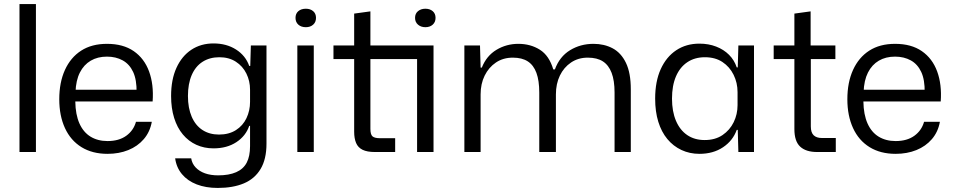

<svg xmlns="http://www.w3.org/2000/svg" viewBox="-20 -749 4694 946"><path d="M76 0V-729H157V0Z M510 9Q435 9 381.5 -24Q328 -57 300 -118Q272 -179 272 -260Q272 -343 300 -404.5Q328 -466 380 -499.5Q432 -533 507 -533Q587 -533 639 -497Q691 -461 714.5 -397Q738 -333 732 -249H351Q352 -184 371.5 -140.5Q391 -97 426.5 -75.5Q462 -54 510 -54Q566 -54 602 -80Q638 -106 650 -149H728Q719 -99 688.5 -63.5Q658 -28 612 -9.5Q566 9 510 9ZM352 -295 343 -307H662L653 -293Q654 -356 636 -394.5Q618 -433 584.5 -451.5Q551 -470 507 -470Q461 -470 427 -450Q393 -430 373.5 -391.5Q354 -353 352 -295Z M1053 177Q994 177 949 159.5Q904 142 876.5 109Q849 76 843 31H922Q926 57 944 76Q962 95 990 105Q1018 115 1055 115Q1108 115 1143.5 99.5Q1179 84 1195.5 52.5Q1212 21 1212 -29V-129H1208Q1191 -79 1144.5 -48.5Q1098 -18 1032 -18Q986 -18 947.5 -35.5Q909 -53 881 -86.5Q853 -120 838 -168Q823 -216 823 -276Q823 -357 849.5 -415Q876 -473 923 -504Q970 -535 1032 -535Q1096 -535 1143 -505Q1190 -475 1208 -424H1213L1216 -525H1293V-41Q1293 35 1264 83.5Q1235 132 1181.5 154.5Q1128 177 1053 177ZM1059 -86Q1108 -86 1142.5 -108Q1177 -130 1194.5 -167Q1212 -204 1212 -247V-307Q1212 -350 1194 -386.5Q1176 -423 1142 -445Q1108 -467 1061 -467Q1013 -467 978 -444.5Q943 -422 924.5 -379Q906 -336 906 -276Q906 -217 924.5 -174Q943 -131 977.5 -108.5Q1012 -86 1059 -86Z M1445 0V-525H1526V0ZM1487 -615Q1464 -615 1450 -627.5Q1436 -640 1436 -661Q1436 -682 1450 -694Q1464 -706 1487 -706Q1509 -706 1523 -694Q1537 -682 1537 -661Q1537 -640 1523 -627.5Q1509 -615 1487 -615Z M1827 0Q1789 0 1766.5 -11Q1744 -22 1734.5 -44.5Q1725 -67 1725 -100V-458H1623V-525H1725V-682L1805 -693V-525H2116V0H2035V-458H1805V-114Q1805 -86 1815.5 -77Q1826 -68 1853 -68H1927V0ZM2076 -615Q2054 -615 2039.5 -627.5Q2025 -640 2025 -661Q2025 -682 2039.5 -694Q2054 -706 2076 -706Q2098 -706 2112 -694Q2126 -682 2126 -661Q2126 -640 2112 -627.5Q2098 -615 2076 -615Z M2268 0V-525H2345L2348 -416H2354Q2377 -474 2426 -503.5Q2475 -533 2534 -533Q2594 -533 2640 -504Q2686 -475 2706 -407H2714Q2737 -470 2788.5 -501.5Q2840 -533 2904 -533Q2957 -533 2998.5 -511Q3040 -489 3064 -439.5Q3088 -390 3088 -309V0H3008V-293Q3008 -352 2993.5 -390Q2979 -428 2950.5 -446.5Q2922 -465 2876 -465Q2829 -465 2793.5 -441Q2758 -417 2738.5 -376.5Q2719 -336 2719 -284V0H2637V-293Q2637 -352 2623 -390Q2609 -428 2580.5 -446.5Q2552 -465 2507 -465Q2459 -465 2423.5 -441Q2388 -417 2368 -376.5Q2348 -336 2348 -284V0Z M3426 9Q3378 9 3337.5 -10Q3297 -29 3268 -64Q3239 -99 3223.5 -149Q3208 -199 3208 -263Q3208 -348 3235.5 -408.5Q3263 -469 3312 -501.5Q3361 -534 3426 -534Q3471 -534 3508.5 -519.5Q3546 -505 3572 -479Q3598 -453 3610 -417H3615L3618 -525H3695V0H3618L3615 -109H3610Q3591 -56 3542.5 -23.5Q3494 9 3426 9ZM3452 -59Q3504 -59 3540 -83.5Q3576 -108 3595 -147Q3614 -186 3614 -231V-295Q3614 -341 3594.5 -380.5Q3575 -420 3539.5 -443.5Q3504 -467 3453 -467Q3403 -467 3366.5 -442.5Q3330 -418 3310.5 -372.5Q3291 -327 3291 -263Q3291 -200 3310.5 -154Q3330 -108 3366 -83.5Q3402 -59 3452 -59Z M4006 0Q3951 0 3922.5 -26.5Q3894 -53 3894 -113V-458H3792V-525H3894V-682L3974 -693V-525H4096V-458H3975V-126Q3975 -96 3989 -82.5Q4003 -69 4030 -69H4098V0Z M4393 9Q4318 9 4264.5 -24Q4211 -57 4183 -118Q4155 -179 4155 -260Q4155 -343 4183 -404.5Q4211 -466 4263 -499.5Q4315 -533 4390 -533Q4470 -533 4522 -497Q4574 -461 4597.5 -397Q4621 -333 4615 -249H4234Q4235 -184 4254.5 -140.5Q4274 -97 4309.5 -75.5Q4345 -54 4393 -54Q4449 -54 4485 -80Q4521 -106 4533 -149H4611Q4602 -99 4571.5 -63.5Q4541 -28 4495 -9.5Q4449 9 4393 9ZM4235 -295 4226 -307H4545L4536 -293Q4537 -356 4519 -394.5Q4501 -433 4467.5 -451.5Q4434 -470 4390 -470Q4344 -470 4310 -450Q4276 -430 4256.5 -391.5Q4237 -353 4235 -295Z"/></svg>

Font: Mona Sans ExtraLight
Style: Regular
Weight: 400
Version: Version 2.000